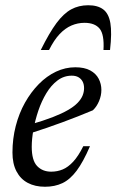

<svg xmlns="http://www.w3.org/2000/svg" viewBox="-20 -702 444 732"><path d="M253.5 -413.5Q223.5 -413.5 199.2 -395.2Q175 -377 156.8 -346.8Q138.5 -316.5 126.2 -280.2Q114 -244 107.5 -208Q101 -172 101 -142.5Q101 -90.5 121.5 -69Q142 -47.5 175 -47.5Q198.5 -47.5 219 -56Q239.5 -64.5 259 -85.5Q278.5 -106.5 297.5 -144.5H323Q297.5 -85 272.2 -51.2Q247 -17.5 218 -3.8Q189 10 151.5 10Q113.5 10 85.8 -4.8Q58 -19.5 42.8 -48.8Q27.5 -78 27.5 -120.5Q27.5 -173 40 -221.5Q52.5 -270 75.2 -310.5Q98 -351 128 -381.5Q158 -412 193.5 -428.8Q229 -445.5 267 -445.5Q302 -445.5 324 -433.5Q346 -421.5 356.2 -401.8Q366.5 -382 366.5 -359Q366.5 -337.5 357.5 -316.2Q348.5 -295 334 -281.5Q306.5 -270 277.5 -258.5Q248.5 -247 218 -235.8Q187.5 -224.5 156.5 -214Q125.5 -203.5 94.5 -193.5L96 -227.5Q145 -241.5 180.5 -255.2Q216 -269 239.2 -282.5Q262.5 -296 275.8 -309.8Q289 -323.5 294.8 -337.5Q300.5 -351.5 300.5 -366Q300.5 -380.5 295 -391Q289.5 -401.5 279.2 -407.5Q269 -413.5 253.5 -413.5ZM302 -615Q276.5 -615 252.5 -604.8Q228.5 -594.5 207.2 -572Q186 -549.5 167 -511.5H135.5Q168 -577 195.2 -613.8Q222.5 -650.5 251.2 -666.2Q280 -682 316.5 -682Q352.5 -682 373.5 -666.2Q394.5 -650.5 400.8 -613.8Q407 -577 399.5 -511.5H374.5Q378 -570.5 359.8 -592.8Q341.5 -615 302 -615Z"/></svg>

Font: Newsreader 24pt
Style: Italic
Weight: 400
Italic angle: -17°
Designer: Hugues Gentile
Foundry: Production Type
Version: Version 1.003